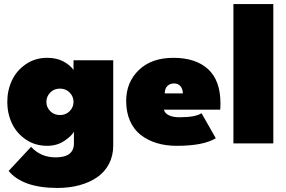

<svg xmlns="http://www.w3.org/2000/svg" viewBox="-20 -708 1414 948"><path d="M264 220Q92.5 220 22.5 136L133.5 17Q181 69 254.5 69Q345 69 345 0V-57.5Q333 -36 297 -12Q261 12 213 12Q153.5 12 107.8 -19Q62 -50 39 -98.8Q16 -147.5 16 -205Q16 -262 39 -311Q62 -360 107.8 -391.2Q153.5 -422.5 213 -422.5Q260.5 -422.5 293.8 -404.2Q327 -386 343 -362.5V-410.5H539V11Q539 61.5 517.8 101.8Q496.5 142 459.2 167.5Q422 193 372.2 206.5Q322.5 220 264 220ZM228 -251Q209 -231.5 209 -205Q209 -178.5 228 -159.2Q247 -140 276 -140Q305 -140 324 -159.2Q343 -178.5 343 -205Q343 -231.5 324 -251Q305 -270.5 276 -270.5Q247 -270.5 228 -251Z M789.5 -166.5Q793 -149 813.5 -139Q834 -129 865.5 -129Q945.5 -129 975 -149L1045.5 -25.5Q984.5 12 852 12Q798.5 12 754 -1.5Q709.5 -15 675.2 -41.5Q641 -68 622 -111Q603 -154 603 -209.5Q603 -302 665.5 -362.2Q728 -422.5 836 -422.5Q946.5 -422.5 1007.5 -366.5Q1068.5 -310.5 1068.5 -197.5Q1068.5 -171 1067 -166.5ZM883 -247Q882 -271 870.2 -283.5Q858.5 -296 839 -296Q820 -296 807 -284Q794 -272 793.5 -247Z M1329.5 0H1132.5V-688H1329.5Z"/></svg>

Font: League Spartan Black
Style: Regular
Weight: 900
Foundry: The League of Moveable Type
Version: Version 2.002